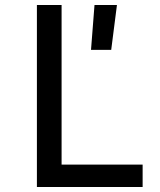

<svg xmlns="http://www.w3.org/2000/svg" viewBox="-20 -750 640 770"><path d="M128 0H552V-90H227V-730H128ZM345 -550H426L449 -730H359Z"/></svg>

Font: JetBrains Mono Medium
Style: Regular
Weight: 436
Monospace: yes
Designer: Philipp Nurullin, Konstantin Bulenkov
Foundry: JetBrains
Version: Version 2.305